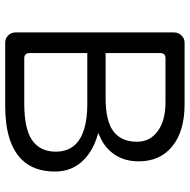

<svg xmlns="http://www.w3.org/2000/svg" viewBox="-16 -700 710 717"><g transform="rotate(90 338.5 -341.0)"><path d="M366.2 -77.1H196.3Q187.5 -77.1 182.6 -82Q177.7 -86.9 177.7 -95.7V-312.5H367.2Q474.6 -312.5 517.6 -269.5Q545.9 -241.2 545.9 -194.3Q545.9 -136.2 502.4 -106Q460 -77.1 366.2 -77.1ZM345.7 -380.9H177.7V-585.9Q177.7 -594.7 182.6 -599.6Q187.5 -604.5 196.3 -604.5H362.3Q428.7 -604.5 468.3 -576.2Q508.8 -547.4 508.8 -497.6Q508.8 -439.9 470.5 -410.4Q432.1 -380.9 345.7 -380.9ZM620.1 -191.4Q620.1 -255.9 577.1 -298.8Q543.9 -331.5 493.2 -348.1L476.1 -353.5L492.2 -360.8Q533.7 -379.4 557.9 -416.3Q582 -453.1 582 -504.9Q582 -584.5 525.6 -630.1Q469.2 -675.8 369.1 -675.8H138.7Q123 -675.8 111.8 -664.1Q100.6 -652.3 100.6 -636.7V-43.9Q100.6 -28.3 111.8 -17.1Q123 -5.9 138.7 -5.9H375Q513.2 -5.9 574.7 -66.9Q620.1 -112.8 620.1 -191.4Z"/></g></svg>

Font: YuPearl-Light
Style: Light
Weight: 300
Designer: Max Yao
Foundry: Max-Everyday
Version: Version 1.011; ttfautohint (v1.8.3)